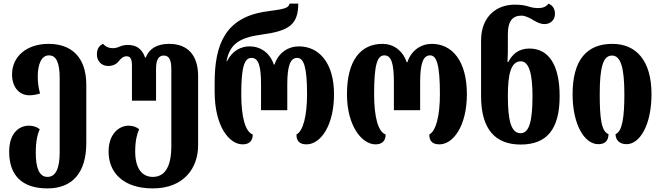

<svg xmlns="http://www.w3.org/2000/svg" viewBox="-20 -794 3680 1068"><path d="M244 254C381 254 460 169 460 1V-322C460 -481 373 -550 250 -550C131 -550 47 -482 47 -380C47 -309 87 -264 143 -264C161 -264 182 -267 203 -274C195 -301 190 -333 190 -368C190 -432 208 -486 252 -486C293 -486 312 -446 312 -358V53C312 138 292 190 244 190C197 190 179 138 179 56C179 -13 190 -51 201 -75C188 -87 165 -95 141 -95C90 -95 31 -58 31 50C31 178 99 254 244 254Z M830 254C1005 254 1082 138 1082 15V-371C1082 -487 1024 -550 921 -550C856 -550 810 -525 791 -474H787C769 -525 736 -544 691 -544C675 -544 660 -541 646 -535C631 -528 619 -526 606 -526C586 -526 567 -534 554 -550C534 -542 519 -525 519 -491C519 -454 545 -427 581 -427C608 -427 627 -437 639 -452C653 -469 666 -481 684 -481C707 -481 714 -464 714 -427V-234H848V-411C848 -463 863 -485 891 -485C919 -485 933 -463 933 -411V18C933 132 898 190 830 190C767 190 732 138 732 49C732 -13 743 -51 754 -75C741 -87 719 -95 695 -95C644 -95 584 -51 584 49C584 170 670 254 830 254Z M1330 9C1368 9 1386 -12 1386 -46C1344 -61 1322 -144 1322 -270C1322 -424 1340 -472 1379 -472C1418 -472 1432 -428 1432 -324V-181H1578V-324C1578 -428 1595 -472 1633 -472C1669 -472 1688 -424 1688 -270C1688 -149 1666 -65 1629 -46C1629 -15 1641 9 1685 9C1763 9 1838 -95 1838 -270C1838 -445 1754 -536 1643 -536C1584 -536 1529 -502 1507 -435H1503C1481 -502 1427 -536 1369 -536C1323 -536 1274 -515 1243 -454H1240C1259 -551 1313 -585 1438 -602C1586 -622 1639 -656 1639 -774H1591C1584 -749 1566 -744 1467 -731C1234 -700 1174 -549 1174 -334V-283C1174 -93 1254 9 1330 9Z M2069 9C2107 9 2125 -12 2125 -46C2083 -61 2061 -144 2061 -270C2061 -437 2079 -486 2118 -486C2157 -486 2171 -441 2171 -336V-181H2317V-336C2317 -441 2334 -486 2372 -486C2408 -486 2427 -437 2427 -270C2427 -149 2405 -65 2368 -46C2368 -15 2380 9 2424 9C2502 9 2577 -95 2577 -270C2577 -458 2493 -550 2382 -550C2323 -550 2268 -515 2246 -448H2242C2220 -515 2166 -550 2108 -550C1986 -550 1910 -458 1910 -270C1910 -93 1993 9 2069 9Z M2876 10C3022 10 3093 -75 3093 -259C3093 -436 3030 -524 2925 -524C2864 -524 2830 -492 2807 -449H2803C2805 -479 2805 -521 2805 -557V-604C2805 -674 2829 -707 2881 -707C2902 -707 2930 -693 2950 -680C2967 -670 2987 -660 3009 -660C3040 -660 3067 -681 3067 -717C3067 -749 3051 -765 3031 -774C3019 -757 3000 -749 2974 -749C2956 -749 2936 -752 2916 -759C2895 -765 2876 -768 2842 -768C2747 -768 2656 -707 2656 -568V-259C2656 -75 2735 10 2876 10ZM2876 -53C2822 -53 2805 -126 2805 -261C2805 -379 2821 -453 2877 -453C2924 -453 2942 -379 2942 -260C2942 -121 2924 -53 2876 -53Z M3308 8C3349 8 3364 -14 3365 -48C3324 -62 3316 -143 3316 -270C3316 -418 3334 -485 3384 -485C3433 -485 3453 -418 3453 -270C3453 -148 3443 -63 3404 -48C3404 -16 3425 8 3465 8C3540 8 3604 -101 3604 -270C3604 -458 3518 -550 3386 -550C3242 -550 3165 -458 3165 -270C3165 -101 3231 8 3308 8Z"/></svg>

Font: Noto Serif Georgian ExtraCondensed ExtraBold
Style: Regular
Weight: 800
Width: 2
Designer: Monotype Design Team, Akaki Razmadze
Foundry: Google LLC
Version: Version 2.003